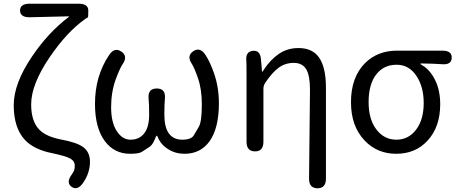

<svg xmlns="http://www.w3.org/2000/svg" viewBox="-20 -816 2471 1035"><path d="M427 171Q397 213 366 191Q335 168 366 126Q371 119 377 108.5Q383 98 383 77Q383 52 358.5 38.5Q334 25 258 9Q164 -10 115 -61Q54 -126 54 -249Q54 -366 153 -512Q240 -641 351 -725Q355 -728 350 -728L141 -723Q89 -722 88 -759Q88 -796 140 -796H404Q456 -796 456 -759Q456 -722 453.5 -722Q451 -722 437 -712Q340 -643 248 -508Q148 -361 148 -253Q148 -162 192 -117Q229 -79 311.5 -63.5Q394 -48 427 -24Q465 3 465 56Q465 117 427 171Z M681 13Q597 13 546 -54Q492 -126 492 -256Q492 -406 568 -519Q597 -563 634 -538Q671 -513 641 -470Q626 -448 604 -389Q579 -320 579 -238.5Q579 -157 609 -110Q639 -63 683.5 -63Q728 -63 754 -93Q784 -127 784 -198Q784 -257 781 -285Q776 -339 825 -339Q874 -339 869 -285Q866 -257 866 -198Q866 -63 963 -63Q1011 -63 1025 -87Q1038 -110 1052 -133Q1068 -160 1068 -254Q1068 -335 1047 -395Q1028 -450 1014 -472Q985 -515 1022 -540Q1058 -564 1087 -521Q1111 -485 1133 -423Q1160 -347 1160 -259Q1160 -126 1110 -55Q1061 13 975 13Q926 13 888 -11Q847 -36 831 -76Q827 -85 825 -85Q823 -85 819 -76Q804 -36 787 -25Q765 -11 744 3Q729 13 681 13Z M1691 199Q1645 198 1646 146L1651 -332Q1651 -409 1630.5 -443Q1610 -477 1563.5 -477Q1517 -477 1481.5 -450.5Q1446 -424 1410 -370Q1400 -355 1400 -337V-52Q1400 0 1355 0Q1309 0 1309 -52V-394Q1309 -478 1308 -486Q1302 -538 1343 -542Q1384 -546 1387 -494L1392 -435Q1392 -429 1393.5 -429Q1395 -429 1402 -440Q1438 -495 1484 -526Q1530 -557 1589 -557Q1666 -557 1701.5 -503.5Q1737 -450 1737 -344V147Q1737 199 1691 199Z M1945 -59Q1872 -136 1872 -265Q1872 -400 1948 -476Q2016 -543 2120 -543H2364Q2417 -543 2415 -504Q2414 -465 2361 -470Q2323 -473 2251 -474Q2246 -474 2246 -472Q2246 -470 2256 -464Q2297 -441 2325 -385.5Q2353 -330 2353 -254Q2353 -131 2284 -57Q2219 13 2116 13Q2013 13 1945 -59ZM2264 -261Q2264 -347 2226 -405Q2186 -467 2118 -467Q2050 -467 2010 -417Q1967 -364 1967 -265Q1967 -173 2009 -118Q2051 -63 2116.5 -63Q2182 -63 2223 -117Q2264 -171 2264 -261Z"/></svg>

Font: Resource Han Rounded KR
Style: Regular
Weight: 400
Designer: Cyano Hao (round all glyphs); Ryoko NISHIZUKA 西塚涼子 (kana, bopomofo & ideographs); Paul D. Hunt (Latin, Greek & Cyrillic)
Foundry: Cyano Hao
Version: 0.990